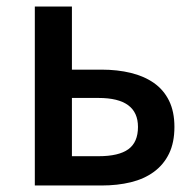

<svg xmlns="http://www.w3.org/2000/svg" viewBox="-20 -570 601 590"><path d="M87 0V-550H201V-356H292Q341 -356 382 -346Q423 -336 453 -315Q483 -294 499.5 -260.5Q516 -227 516 -180Q516 -132 499.5 -98Q483 -64 453 -42Q423 -20 382 -10Q341 0 292 0ZM201 -269V-90H283Q345 -90 374.5 -111.5Q404 -133 404 -180Q404 -269 283 -269Z"/></svg>

Font: Kinto Sans Med
Style: Regular
Weight: 500
Designer: Authors: Ryoko NISHIZUKA  (kana & ideographs); Paul D. Hunt (Latin, Greek & Cyrillic); Wenlong ZHANG  (bopomofo); Sandol
Foundry: Adobe Systems Incorporated, ookami Inc.
Version: Version 0.001